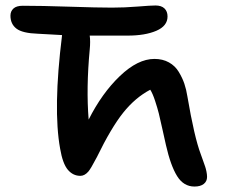

<svg xmlns="http://www.w3.org/2000/svg" viewBox="-20 -644 823 700"><path d="M445.8 -514.2H307.1Q310.1 -493.2 307.1 -462.9Q293.9 -322.8 303.2 -208Q351.6 -304.2 417 -366.7Q482.4 -429.2 543 -429.2Q573.2 -429.2 595.9 -416.5Q618.7 -403.8 631.8 -381.8Q645 -359.9 652.1 -338.9Q659.2 -317.9 663.1 -293Q688.5 -143.6 711.9 -82Q714.4 -74.7 720 -59.3Q725.6 -43.9 728 -36.6Q730.5 -29.3 732.7 -18.6Q734.9 -7.8 734.9 1Q734.9 17.1 722.9 26.6Q710.9 36.1 689 36.1Q649.4 36.1 625.7 -2Q602.1 -40 585 -115.2Q582.5 -126 573.2 -168.2Q564 -210.4 559.1 -230Q554.2 -249.5 545.4 -276.4Q536.6 -303.2 527.8 -316.9Q473.1 -288.1 429.2 -233.2Q385.3 -178.2 333 -70.8Q311 -28.8 302.2 -18.6Q288.6 -2.9 272.9 -2.9Q246.1 -2.9 227.3 -25.1Q208.5 -47.4 199.2 -102.1Q172.9 -246.6 206.1 -514.2V-516.1Q191.4 -517.1 161.9 -518.6Q132.3 -520 118.2 -521Q61.5 -522.9 39.8 -539.8Q18.1 -556.6 18.1 -586.9Q18.1 -603 29.1 -613Q40 -623 63 -623Q130.9 -623 233.2 -619.6Q335.4 -616.2 388.2 -616.2Q434.1 -616.2 481.9 -620.1Q529.8 -624 546.9 -624Q568.4 -624 579.6 -613.3Q590.8 -602.5 590.8 -584Q590.8 -549.3 549.8 -531.7Q508.8 -514.2 445.8 -514.2Z"/></svg>

Font: Shantell Sans Irregular Bouncy
Style: Regular
Weight: 500
Designer: Stephen Nixon, Anya Danilova, Shantell Martin
Foundry: Arrow Type
Version: Version 1.006;[9816181b4]